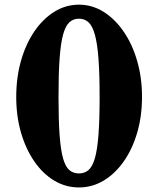

<svg xmlns="http://www.w3.org/2000/svg" viewBox="-20 -792 677 822"><path d="M318 10.5Q261 10.5 212.2 -18.8Q163.5 -48 127 -100.8Q90.5 -153.5 70 -224Q49.5 -294.5 49.5 -377Q49.5 -460.5 70 -532.2Q90.5 -604 127.2 -657.8Q164 -711.5 212.8 -741.8Q261.5 -772 318 -772Q374.5 -772 423.2 -741.5Q472 -711 509.2 -657Q546.5 -603 567.2 -531.2Q588 -459.5 588 -377Q588 -295 567.5 -224.5Q547 -154 510 -101.2Q473 -48.5 424 -19Q375 10.5 318 10.5ZM318 -49.5Q342 -49.5 358.8 -63.8Q375.5 -78 386 -113.8Q396.5 -149.5 401.5 -213.8Q406.5 -278 406.5 -377.5Q406.5 -477 401.5 -542Q396.5 -607 386 -644.2Q375.5 -681.5 358.8 -696.8Q342 -712 318 -712Q294 -712 277.2 -696.8Q260.5 -681.5 250.2 -644.2Q240 -607 235.2 -542Q230.5 -477 230.5 -377.5Q230.5 -277.5 235.2 -213.2Q240 -149 250.2 -113.2Q260.5 -77.5 277.2 -63.5Q294 -49.5 318 -49.5Z"/></svg>

Font: Libre Caslon Text
Style: Bold
Weight: 700
Designer: Pablo Impallari, Rodrigo Fuenzalida, Katja Schimmel
Foundry: Pablo Impallari, Rodrigo Fuenzalida
Version: Version 2.000